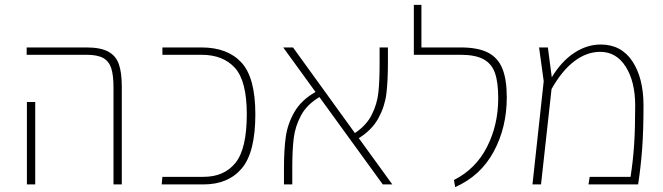

<svg xmlns="http://www.w3.org/2000/svg" viewBox="-20 -754 2711 785"><path d="M444 -397Q444 -446 435 -474.5Q426 -503 402.5 -516.5Q379 -530 334 -530H89V-560H334Q391 -560 422.5 -543Q454 -526 466 -491.5Q478 -457 478 -399V0H444ZM90 -337H124V0H90Z M644 -31H812Q897 -31 943 -88.5Q989 -146 989 -287Q989 -423 940.5 -476.5Q892 -530 804 -530H644V-560H804Q910 -560 967 -498.5Q1024 -437 1024 -287Q1024 -131 968.5 -65.5Q913 0 812 0H641Z M1545 0 1286 -357Q1235 -327 1211 -282.5Q1187 -238 1181 -189.5Q1175 -141 1175 -69V0H1141V-65Q1141 -142 1148.5 -195Q1156 -248 1184 -296.5Q1212 -345 1270 -378L1138 -560H1178L1431 -210Q1478 -241 1500 -285Q1522 -329 1527 -375.5Q1532 -422 1532 -492V-560H1566V-497Q1566 -421 1559.5 -369.5Q1553 -318 1527 -270.5Q1501 -223 1447 -189L1584 0Z M1836 -18Q1925 -63 1971 -153Q2017 -243 2017 -353Q2017 -418 2003.5 -456Q1990 -494 1956.5 -512Q1923 -530 1863 -530H1672V-734H1703V-560H1864Q1934 -560 1975 -539Q2016 -518 2034 -473.5Q2052 -429 2052 -356Q2052 -233 1998.5 -134Q1945 -35 1841 11Z M2611 -322Q2611 -220 2605.5 -146Q2600 -72 2589 0H2386L2391 -31H2558Q2568 -94 2572.5 -160.5Q2577 -227 2577 -322Q2577 -420 2538.5 -481Q2500 -542 2434 -542Q2379 -542 2328.5 -504Q2278 -466 2235 -390L2192 0H2157L2203 -422L2184 -560H2220L2236 -438Q2276 -504 2328 -538Q2380 -572 2436 -572Q2520 -572 2565.5 -503.5Q2611 -435 2611 -322Z"/></svg>

Font: FiraGO UltraLight
Style: Regular
Weight: 200
Designer: bBox Type
Foundry: bBox Type GmbH
Version: Version 1.001